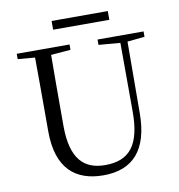

<svg xmlns="http://www.w3.org/2000/svg" viewBox="-94 -959 986 1060"><g transform="rotate(-10 398.5 -428.5)"><path d="M266 -824H581V-873H266ZM498 -698 619 -688 620 -306C621 -114 556 -38 420 -38C302 -38 230 -105 230 -291V-391C230 -493 230 -591 231 -689L341 -698V-728H45V-698L141 -690C142 -591 142 -491 142 -391V-276C142 -66 246 16 401 16C567 16 656 -82 657 -286L659 -688L756 -698V-728H498Z"/></g></svg>

Font: Harano Aji Mincho
Style: Regular
Weight: 400
Foundry: Masamichi Hosoda
Version: HaranoAjiMincho-Regular version 20230610;ttx 4.39.4